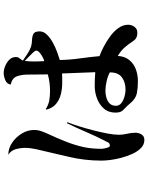

<svg xmlns="http://www.w3.org/2000/svg" viewBox="99 -870 802 1040"><g transform="rotate(-90 500.0 -350.0)"><path d="M628 -156Q609 -167 580 -173.5Q551 -180 529 -180Q511 -180 492 -175Q473 -170 460 -157.5Q447 -145 447 -123Q447 -105 462 -93.5Q477 -82 497.5 -76.5Q518 -71 533 -71Q575 -71 601.5 -91Q628 -111 628 -156ZM746 -555Q746 -561 734 -573.5Q722 -586 708.5 -599Q695 -612 690 -617Q687 -592 687 -567Q687 -553 687.5 -539Q688 -525 689 -511Q697 -513 710.5 -520Q724 -527 735 -536.5Q746 -546 746 -555ZM358 -386Q348 -361 336.5 -324.5Q325 -288 314.5 -247.5Q304 -207 297 -170Q290 -133 290 -107Q290 -85 295.5 -62.5Q301 -40 301 -17Q301 1 291.5 16Q282 31 262 31Q237 31 218.5 13Q200 -5 187 -33Q174 -61 165.5 -93Q157 -125 153.5 -153.5Q150 -182 150 -201Q150 -293 171 -380.5Q192 -468 212 -556Q215 -570 217 -585Q219 -600 219 -615Q219 -640 212 -665.5Q205 -691 182 -706Q217 -706 247.5 -685Q278 -664 297 -632.5Q316 -601 316 -566Q316 -545 308.5 -524.5Q301 -504 292 -485Q271 -440 252.5 -393Q234 -346 223 -297Q218 -273 216 -249Q214 -225 214 -200Q214 -196 216 -185.5Q218 -175 221.5 -165.5Q225 -156 231 -156Q243 -156 248 -164.5Q253 -173 257 -182Q283 -233 305.5 -285.5Q328 -338 353 -389ZM886 -57Q886 -38 874.5 -22.5Q863 -7 843 -7Q827 -7 816 -12.5Q805 -18 796 -32Q779 -58 761.5 -77.5Q744 -97 717 -113Q715 -76 695.5 -51.5Q676 -27 645.5 -15.5Q615 -4 581 -4Q545 -4 515.5 -9.5Q486 -15 461 -45Q454 -53 447.5 -60.5Q441 -68 433 -75Q420 -86 415 -97Q410 -108 410 -125Q410 -164 432.5 -189Q455 -214 488 -226Q521 -238 554 -238Q592 -238 629 -235Q628 -280 625.5 -325Q623 -370 622 -415Q609 -414 596.5 -414Q584 -414 571 -414Q540 -414 509.5 -421.5Q479 -429 456.5 -448Q434 -467 426 -501L429 -503Q453 -488 476.5 -484Q500 -480 528 -480Q550 -480 573 -483Q596 -486 617 -492L616 -600Q616 -632 607 -658.5Q598 -685 562 -693Q565 -714 586 -722.5Q607 -731 625 -731Q642 -731 662 -723Q682 -715 696.5 -700.5Q711 -686 711 -666Q711 -656 708.5 -651.5Q706 -647 702 -642Q700 -639 697 -635.5Q694 -632 692 -627Q706 -617 728.5 -602.5Q751 -588 767 -583Q784 -578 803.5 -577.5Q823 -577 836.5 -570Q850 -563 850 -536Q850 -515 832.5 -497Q815 -479 789.5 -465Q764 -451 738 -441.5Q712 -432 695 -427Q696 -373 703.5 -319.5Q711 -266 716 -212Q739 -204 767.5 -189Q796 -174 823.5 -154Q851 -134 868.5 -109Q886 -84 886 -57Z"/></g></svg>

Font: Kaisei Tokumin Medium
Style: Regular
Weight: 500
Designer: Font-Kai, 金井和夫
Foundry: KAZUO KANAI
Version: Version 5.003